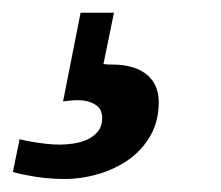

<svg xmlns="http://www.w3.org/2000/svg" viewBox="-74 -44 340 295"><path d="M169.9 112.8Q169.9 142.1 157.2 164.3Q144.5 186.5 123.8 201.2Q103 215.8 77.1 223.4Q51.3 231 24.9 231Q9.3 231 -4.9 229.5Q-19 228 -30.3 225.6Q-43 223.6 -54.2 220.2L-43.9 169.9Q-33.2 172.4 -22.5 174.3Q-13.2 175.8 -2.4 177Q8.3 178.2 18.1 178.2Q27.8 178.2 39.1 176.5Q50.3 174.8 60.1 170.4Q69.8 166 76.4 158Q83 149.9 83 137.2Q83 123 72 116.5Q61 109.9 45.9 109.9Q43.5 109.9 39.6 110.1Q35.6 110.4 31.7 110.8L22.9 111.8L49.8 -24.4H101.1L85 54.2Q86.4 54.7 88.4 54.7Q90.8 55.2 99.1 55.2Q114.3 55.2 127.2 58.6Q140.1 62 149.7 69.1Q159.2 76.2 164.6 87.2Q169.9 98.1 169.9 112.8Z"/></svg>

Font: Charis SIL Eur
Style: Bold Italic
Weight: 700
Italic angle: -11°
Foundry: SIL International
Version: Version 5.000